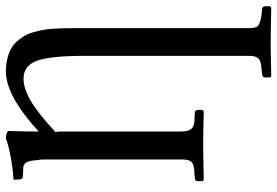

<svg xmlns="http://www.w3.org/2000/svg" viewBox="-165 -547 944 654"><g transform="rotate(-90 307.0 -220.0)"><path d="M90.8 -71.8V-539.1Q90.8 -559.1 88.9 -561Q87.4 -591.8 80.8 -602.3Q74.2 -612.8 61 -612.8L36.1 -613.8Q22.9 -613.8 22.9 -625Q22 -631.8 22 -646Q53.7 -647.5 95.2 -654.8Q136.7 -662.1 162.1 -671.9Q177.7 -671.9 188 -665Q188 -662.6 187.5 -648.9Q187 -635.3 186.5 -613.5Q186 -591.8 186 -568.8V-560.1Q307.1 -671.9 391.1 -671.9Q414.6 -671.9 434.3 -667Q454.1 -662.1 468.3 -654.3Q482.4 -646.5 493.7 -633.3Q504.9 -620.1 512.2 -607.9Q519.5 -595.7 524.7 -577.1Q529.8 -558.6 532.2 -544.7Q534.7 -530.8 536.1 -509.5Q537.6 -488.3 537.8 -475.3Q538.1 -462.4 538.1 -441.9V155.8Q538.1 180.2 546.1 187Q554.2 193.8 578.1 198.2L597.2 200.2Q612.8 200.2 612.8 211.9V227.1L607.9 231.9Q518.1 230 473.1 230L374 231.9L370.1 227.1V211.9Q370.1 210.9 370.6 209Q371.1 207 371.1 206.1Q372.1 201.7 384.8 200.2L408.2 198.2Q410.2 197.8 414.1 197Q418 196.3 419.9 195.8Q433.1 192.9 438.5 183.3Q443.8 173.8 443.8 155.8V-401.9Q443.8 -521 427 -566.4Q410.2 -611.8 366.2 -611.8Q332.5 -611.8 290.3 -587.2Q248 -562.5 184.1 -502.9L186 -492.2V-78.1Q186 -66.9 187 -62Q188.5 -46.9 196.3 -39.1Q204.1 -31.2 221.2 -29.8L244.1 -28.8Q256.3 -28.8 257.8 -23.9Q259.8 -20 259.8 -17.1V-2L254.9 2Q173.8 0 134.8 0L21 2L17.1 -2V-20Q17.1 -28.8 32.2 -28.8L40 -29.8H51.8Q64 -32.2 66.9 -32.2Q80.6 -35.2 85.7 -44.2Q90.8 -53.2 90.8 -71.8Z"/></g></svg>

Font: Common Serif Medium
Style: Regular
Weight: 500
Designer: Philipp H. Poll, Khaled Hosny
Foundry: Stefan Peev, Context Ltd.
Version: Version 1.026